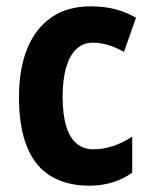

<svg xmlns="http://www.w3.org/2000/svg" viewBox="-20 -577 474 607"><path d="M262 10Q191 10 141 -20Q91 -50 65.5 -112.5Q40 -175 40 -270Q40 -359 66 -423Q92 -487 142.5 -522Q193 -557 267 -557Q310 -557 345.5 -547.5Q381 -538 410 -521L372 -413Q347 -427 322.5 -434.5Q298 -442 273 -442Q243 -442 222 -422.5Q201 -403 189.5 -365Q178 -327 178 -271Q178 -216 189 -179Q200 -142 222 -123.5Q244 -105 275 -105Q307 -105 338 -115.5Q369 -126 398 -145V-31Q370 -11 336 -0.5Q302 10 262 10Z"/></svg>

Font: Noto Sans Khmer Condensed
Style: Bold
Weight: 700
Width: 3
Designer: Danh Hong and the Monotype Design Team
Foundry: Monotype Imaging Inc.
Version: Version 2.004